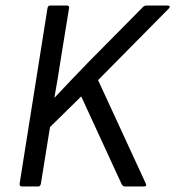

<svg xmlns="http://www.w3.org/2000/svg" viewBox="-20 -675 634 695"><path d="M60 0Q50 0 51 -10L152 -646Q154 -655 162 -655H221Q232 -655 230 -646L200 -461Q195 -426 189 -391.5Q183 -357 177 -322H178Q208 -354 239 -386.5Q270 -419 301 -451L496 -648Q502 -655 510 -655H588Q593 -655 594 -651.5Q595 -648 591 -644L335 -385L508 -10Q510 -6 508.5 -3Q507 0 502 0H432Q425 0 420 -9L274 -326L161 -215L128 -10Q126 0 118 0Z"/></svg>

Font: Sofia Sans Semi Condensed
Style: Italic
Weight: 400
Italic angle: -9°
Designer: Botio Nikoltchev, Ani Petrova
Foundry: lettersoup
Version: Version 4.101